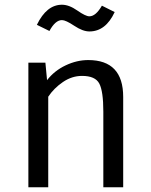

<svg xmlns="http://www.w3.org/2000/svg" viewBox="-20 -792 640 812"><path d="M358 -659Q330 -659 294 -683Q258 -707 242 -707Q214 -707 189 -661L136 -687Q177 -772 242 -772Q272 -772 307 -747.5Q342 -723 358 -723Q385 -723 411 -768L465 -741Q427 -659 358 -659ZM100 0V-527H172L179 -453Q210 -493 257.5 -515.5Q305 -538 353 -538Q501 -538 501 -382V0H417V-320Q417 -406 400 -438.5Q383 -471 327 -471Q284 -471 246 -445Q208 -419 184 -383V0Z"/></svg>

Font: Fira Mono
Style: Regular
Weight: 400
Designer: Carrois Corporate & Edenspiekermann AG
Foundry: Carrois Corporate GbR & Edenspiekermann AG
Version: Version 3.206;PS 003.206;hotconv 1.0.70;makeotf.lib2.5.58329